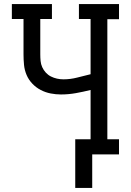

<svg xmlns="http://www.w3.org/2000/svg" viewBox="-20 -755 640 939"><path d="M348 164V-74H423V-315Q387 -306 351 -299.5Q315 -293 278 -293Q253 -293 227.5 -298Q202 -303 179 -315Q156 -327 138 -346Q120 -365 110 -388.5Q100 -412 97.5 -437.5Q95 -463 95 -489V-662H38V-735H234V-662H177V-489Q177 -473 178.5 -457Q180 -441 186.5 -426.5Q193 -412 204 -400Q215 -388 229 -381Q243 -374 258.5 -370.5Q274 -367 290 -367Q324 -367 357 -375.5Q390 -384 423 -392V-662H366V-735H562V-661H505V-74H562V0H431V164Z"/></svg>

Font: Iosevka Slab Extended
Style: Regular
Weight: 400
Width: 7
Monospace: yes
Designer: Belleve Invis
Foundry: Belleve Invis
Version: Version 11.1.1; ttfautohint (v1.8.3)